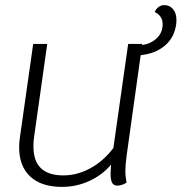

<svg xmlns="http://www.w3.org/2000/svg" viewBox="-20 -722 711 752"><path d="M671 -644Q671 -633 670 -627Q663 -575 626 -543.5Q589 -512 531 -506L476 -113Q471 -75 471 -52Q471 -30 476 -7Q458 5 439 5Q425 5 419 -6.5Q413 -18 413 -43Q413 -51 415 -77Q380 -36 329.5 -13Q279 10 223 10Q142 10 98.5 -30.5Q55 -71 55 -145Q55 -163 58 -184L110 -550H165L113 -182Q111 -170 111 -148Q111 -35 228 -35Q282 -35 333 -62.5Q384 -90 424 -142L482 -550H537L536 -546Q568 -549 592.5 -571Q617 -593 617 -627Q617 -660 586 -675Q591 -687 601 -694.5Q611 -702 623 -702Q645 -702 658 -686Q671 -670 671 -644Z"/></svg>

Font: Krub Light
Style: Italic
Weight: 300
Italic angle: -8°
Designer: Ekaluck Peanpanawate
Foundry: Cadson Demak Co.,Ltd.
Version: Version 1.000; ttfautohint (v1.6)